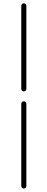

<svg xmlns="http://www.w3.org/2000/svg" viewBox="-20 -842 282 1141"><path d="M106.4 -313.5V-806.6Q106.4 -813.5 110.8 -817.9Q115.2 -822.3 121.6 -822.3Q127.9 -822.3 132.3 -817.9Q136.7 -813.5 136.7 -806.6V-313.5Q136.7 -307.6 132.3 -303.2Q127.9 -298.8 121.6 -298.8Q115.2 -298.8 110.8 -303.2Q106.4 -307.6 106.4 -313.5ZM106.4 262.7V-224.6Q106.4 -231.4 110.8 -235.8Q115.2 -240.2 121.6 -240.2Q127.9 -240.2 132.3 -235.8Q136.7 -231.4 136.7 -224.6V262.7Q136.7 269.5 132.3 273.9Q127.9 278.3 121.6 278.3Q115.2 278.3 110.8 273.9Q106.4 269.5 106.4 262.7Z"/></svg>

Font: Gen Jyuu Gothic ExtraLight
Style: Regular
Weight: 100
Designer: [Source Han Sans]
Ryoko NISHIZUKA  (kana & ideographs); Paul D. Hunt (Latin, Greek & Cyrillic); Wenlong ZHANG  (bopomofo
Version: Version 1.002.20150607